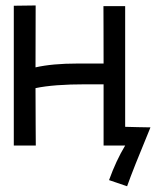

<svg xmlns="http://www.w3.org/2000/svg" viewBox="-20 -520 558 686"><path d="M107.4 -500.5 106.9 -279.3Q167 -293 256.8 -293H350.1Q350.1 -366.7 349.9 -416Q349.6 -465.3 349.6 -498H427.2V-66.9Q442.4 -66.4 473.9 -65.7Q505.4 -64.9 517.6 -64.9Q455.1 85.9 434.1 145.5L369.6 123.5Q395 53.2 427.2 0H350.1V-218.8H287.1Q171.4 -218.8 106.9 -205.1Q106.9 -111.3 107.4 -72.8Q107.9 -34.2 107.9 0H29.3V-499.5Z"/></svg>

Font: Fantasque Sans Mono
Style: Regular
Weight: 400
Monospace: yes
Designer: Jany Belluz
Version: Version 1.8.0 ; ttfautohint (v1.8.2)